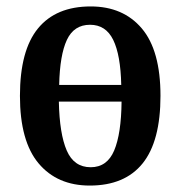

<svg xmlns="http://www.w3.org/2000/svg" viewBox="-20 -567 562 597"><path d="M259 10Q158 10 100 -59Q42 -128 42 -269Q42 -410 98 -478.5Q154 -547 262 -547Q363 -547 421 -478.5Q479 -410 479 -269Q479 -128 423.5 -59Q368 10 259 10ZM357 -303Q355 -396 332 -443Q309 -490 260 -490Q210 -490 188 -443Q166 -396 164 -303ZM262 -47Q313 -47 335 -99Q357 -151 358 -251H163Q165 -151 187.5 -99Q210 -47 262 -47Z"/></svg>

Font: Noto Serif Condensed SemiBold
Style: Regular
Weight: 600
Width: 3
Designer: Monotype Design Team
Foundry: Monotype Imaging Inc.
Version: Version 2.013